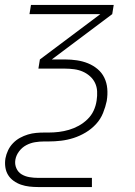

<svg xmlns="http://www.w3.org/2000/svg" viewBox="-26 -540 546 775"><path d="M128 215Q110 215 92.5 213Q75 211 59 205.5Q43 200 29 190Q15 180 6.5 166Q-2 152 -4.5 134.5Q-7 117 -4 99Q-1 83 6.5 67Q14 51 26.5 38Q39 25 54.5 16.5Q70 8 86.5 3Q103 -2 119.5 -3.5Q136 -5 152 -5H170Q191 -5 211.5 -7.5Q232 -10 252.5 -16Q273 -22 292 -32.5Q311 -43 327 -58.5Q343 -74 352 -93.5Q361 -113 364 -134Q364 -134 364 -134Q364 -134 364 -134Q367 -153 366 -171.5Q365 -190 357.5 -205.5Q350 -221 337 -232.5Q324 -244 308 -251Q292 -258 273.5 -260.5Q255 -263 237 -263H129L135 -300L379 -483H93L99 -520H433L427 -483L183 -300H237Q261 -300 284.5 -296.5Q308 -293 329 -284.5Q350 -276 367.5 -261.5Q385 -247 395 -226.5Q405 -206 407 -182Q409 -158 405 -134H385H405Q405 -134 405 -134Q405 -134 405 -134V-133Q400 -109 390 -84Q380 -59 361.5 -39Q343 -19 319.5 -5Q296 9 271 17Q246 25 220.5 28Q195 31 170 31H152Q134 31 115.5 34Q97 37 80 46Q63 55 51 71Q39 87 36 105Q33 123 40 139Q47 155 61 163.5Q75 172 92.5 175Q110 178 128 178H345V215Z"/></svg>

Font: Iosevka SS04 XLt Obl
Style: Regular
Weight: 200
Italic angle: -9°
Monospace: yes
Designer: Belleve Invis
Foundry: Belleve Invis
Version: Version 19.0.0; ttfautohint (v1.8.4)